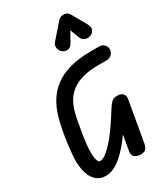

<svg xmlns="http://www.w3.org/2000/svg" viewBox="-319 -1501 1430 1644"><g transform="rotate(-30 396.0 -679.0)"><path d="M222.5 9.5Q175.5 9.5 144 -12Q112.5 -33.5 94.2 -68.2Q76 -103 68 -144.8Q60 -186.5 60 -227Q60 -261.5 64.2 -306Q68.5 -350.5 74.2 -393.8Q80 -437 85.5 -469.5Q91 -502 93 -513.5Q105 -583 126 -650.2Q147 -717.5 184 -777Q221 -836.5 280.5 -881.8Q340 -927 428.5 -953Q517 -979 642 -979H724.5Q753 -979 772.2 -960.5Q791.5 -942 791.5 -914Q791.5 -885.5 771 -865Q750.5 -844.5 719.5 -844.5H639.5Q547.5 -844.5 483.2 -826.2Q419 -808 376.8 -776.8Q334.5 -745.5 309.2 -705.5Q284 -665.5 270.2 -621.5Q256.5 -577.5 249 -534Q244 -505.5 237 -467.8Q230 -430 223.2 -388.5Q216.5 -347 212.2 -306.8Q208 -266.5 208 -233.5Q208 -202.5 211.5 -177.8Q215 -153 222.2 -139Q229.5 -125 241.5 -125Q264.5 -125 292.2 -143.8Q320 -162.5 349.5 -192.8Q379 -223 407 -258.2Q435 -293.5 458.5 -327Q482 -360.5 497.5 -385Q526.5 -429.5 545.2 -459.2Q564 -489 578 -505.5Q595.5 -526 610.2 -531.5Q625 -537 647.5 -537Q685 -537 702.2 -516.8Q719.5 -496.5 713 -461L643.5 -63.5Q638.5 -36 624.2 -18Q610 0 571 0Q532 0 511.5 -19.2Q491 -38.5 497.5 -73.5L523.5 -224.5Q490.5 -178.5 454.8 -136.5Q419 -94.5 381 -61.5Q343 -28.5 303.2 -9.5Q263.5 9.5 222.5 9.5ZM699 -1094Q672 -1086 647.2 -1097.5Q622.5 -1109 613 -1134L579.5 -1222.5L525.5 -1126.5Q505.5 -1090 475.5 -1088.8Q445.5 -1087.5 424 -1106.5Q403.5 -1126 400.5 -1153.5Q397.5 -1181 416 -1202L540.5 -1344.5Q551.5 -1357 565.2 -1362.8Q579 -1368.5 593 -1368.5Q610 -1368.5 625.8 -1361.5Q641.5 -1354.5 652 -1336L733.5 -1191.5Q754 -1155 740.2 -1128.8Q726.5 -1102.5 699 -1094Z"/></g></svg>

Font: Edu QLD Hand
Style: Regular
Weight: 400
Designer: Tina and Corey Anderson, Eben Sorkin
Foundry: Sorkin Type Co.
Version: Version 2.000